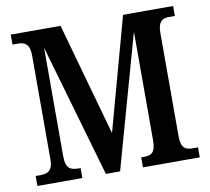

<svg xmlns="http://www.w3.org/2000/svg" viewBox="-79 -803 977 892"><g transform="rotate(-10 409.5 -357.0)"><path d="M27 0H239V-47H233C193 -47 169 -55 169 -115V-627L350 0H417L593 -628V-113C592 -58 575 -47 535 -47H525V0H793V-47H768C734 -47 713 -58 713 -112V-602C713 -656 736 -667 765 -667H793V-714H557L411 -182L262 -714H27V-667H53C83 -667 108 -656 108 -603V-110C108 -57 83 -47 48 -47H27Z"/></g></svg>

Font: Noto Serif Condensed Semi
Style: Regular
Weight: 600
Width: 3
Designer: Monotype Design Team
Foundry: Monotype Imaging Inc.
Version: Version 1.002